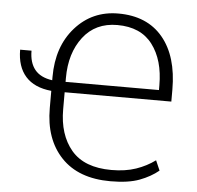

<svg xmlns="http://www.w3.org/2000/svg" viewBox="-52 -773 859 837"><g transform="rotate(5 377.5 -354.5)"><path d="M461.4 11.2Q321.3 11.2 245.8 -68.4Q170.4 -147.9 170.4 -283.2V-358.9Q95.7 -366.2 57.6 -408.9Q19.5 -451.7 19.5 -525.9H69.3Q69.3 -473.6 94 -443.1Q118.7 -412.6 170.4 -405.3V-420.4Q170.4 -553.2 244.4 -636.7Q318.4 -720.2 432.6 -720.2Q558.6 -720.2 627.2 -638.2Q695.8 -556.2 695.8 -409.7V-357.9H229V-283.2Q229 -172.4 285.6 -105.2Q342.3 -38.1 461.4 -38.1Q522.5 -38.1 568.6 -54Q614.7 -69.8 651.9 -97.2L670.9 -53.7Q636.7 -25.4 588.1 -7.1Q539.6 11.2 461.4 11.2ZM229 -403.3H637.7V-423.8Q637.7 -534.7 586.4 -602.3Q535.2 -669.9 432.6 -669.9Q336.9 -669.9 283 -599.6Q229 -529.3 229 -420.4Z"/></g></svg>

Font: Franko
Style: Light
Weight: 300
Designer: Google
Version: Version 1.200310; 2013